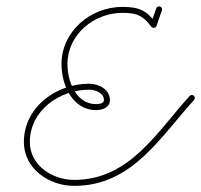

<svg xmlns="http://www.w3.org/2000/svg" viewBox="-20 -582 640 611"><path d="M477.2 -555.4C477.2 -555.4 477.2 -555.4 477.2 -555.4C471.5 -538.9 465.8 -522.4 460.1 -505.8C458.4 -500.9 461 -495.5 466 -493.8C470.9 -492 476.4 -494.7 478.1 -499.6C478.1 -499.6 478.1 -499.6 478.1 -499.6C483.8 -516.2 489.5 -532.7 495.2 -549.2C496.9 -554.2 494.2 -559.6 489.3 -561.3C484.3 -563 478.9 -560.4 477.2 -555.4ZM474.8 -495.2C479 -498.3 479.8 -504.3 476.7 -508.5C446.6 -548.3 422.9 -560.1 369.9 -560.1C268.6 -560.1 175.7 -482.8 175.7 -377.9C175.7 -312.4 209.9 -231.6 286.1 -231.6C305.7 -231.6 329.8 -240 329.8 -263.3C329.8 -297.8 294.2 -315.6 263.9 -315.6C159.2 -315.6 56 -241.3 56 -130C56 -44.4 136.6 9.5 216 9.5C400.2 9.5 488.9 -144.5 597.5 -263.8C601 -267.7 600.8 -273.7 596.9 -277.2C593 -280.7 587 -280.5 583.5 -276.6C583.5 -276.6 583.5 -276.6 583.5 -276.6C479.2 -162.1 392.6 -9.5 216 -9.5C147.2 -9.5 75 -55.1 75 -130C75 -230.7 169.7 -296.6 263.9 -296.6C283.2 -296.6 310.8 -286.5 310.8 -263.3C310.8 -252.5 293.9 -250.6 286.1 -250.6C221.3 -250.6 194.7 -323.5 194.7 -377.9C194.7 -472.3 279.1 -541.1 369.9 -541.1C417.3 -541.1 435.2 -531.8 461.5 -497C464.7 -492.8 470.6 -492 474.8 -495.2Z"/></svg>

Font: FRB American Cursive Extralight
Style: Italic
Weight: 200
Italic angle: -25°
Version: Version 2.0;Modular Font Editor K font №1